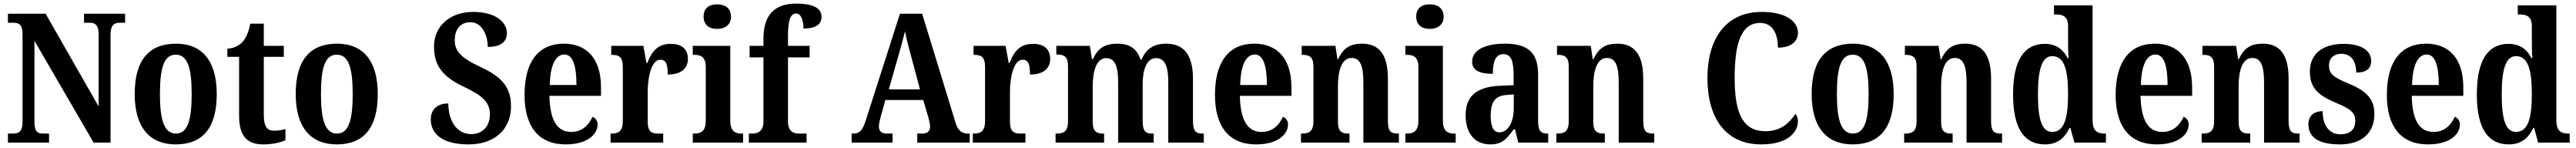

<svg xmlns="http://www.w3.org/2000/svg" viewBox="-20 -790 14285 820"><path d="M24 0H252V-50H220C189 -50 171 -58 171 -117V-564L499 0H593V-597C593 -652 614 -664 643 -664H674V-714H446V-664H478C505 -664 527 -653 527 -601V-200L233 -714H24V-664H55C82 -664 105 -656 105 -601V-117C105 -58 83 -50 51 -50H24Z M954 10C1104 10 1182 -81 1182 -269C1182 -457 1097 -548 957 -548C806 -548 727 -457 727 -269C727 -81 813 10 954 10ZM956 -50C890 -50 867 -126 867 -269C867 -414 889 -487 955 -487C1020 -487 1043 -414 1043 -269C1043 -126 1021 -50 956 -50Z M1440 10C1500 10 1543 -4 1563 -13V-75C1544 -69 1522 -66 1499 -66C1458 -66 1443 -93 1443 -156V-475H1554V-536H1443V-659H1368C1359 -612 1345 -583 1329 -562C1311 -541 1282 -523 1241 -520V-475H1306V-147C1306 -30 1356 10 1440 10Z M1847 10C1997 10 2075 -81 2075 -269C2075 -457 1990 -548 1850 -548C1699 -548 1620 -457 1620 -269C1620 -81 1706 10 1847 10ZM1849 -50C1783 -50 1760 -126 1760 -269C1760 -414 1782 -487 1848 -487C1913 -487 1936 -414 1936 -269C1936 -126 1914 -50 1849 -50Z M2579 10C2721 10 2814 -72 2814 -201C2814 -302 2768 -362 2647 -418C2529 -472 2502 -511 2502 -568C2502 -631 2537 -667 2588 -667C2654 -667 2685 -594 2685 -530C2759 -530 2791 -560 2791 -606C2791 -666 2731 -724 2603 -724C2480 -724 2387 -649 2387 -532C2387 -432 2429 -368 2549 -311C2645 -265 2697 -230 2697 -157C2697 -94 2660 -47 2593 -47C2524 -47 2468 -104 2466 -217C2416 -217 2369 -192 2369 -128C2369 -61 2417 10 2579 10Z M3117 10C3241 10 3294 -48 3294 -100C3294 -122 3282 -136 3266 -143C3245 -97 3208 -59 3148 -59C3071 -59 3030 -121 3027 -259H3313V-307C3313 -465 3234 -548 3107 -548C2969 -548 2889 -452 2889 -264C2889 -90 2966 10 3117 10ZM3177 -319H3029C3031 -428 3061 -488 3110 -488C3158 -488 3177 -422 3177 -319Z M3366 0H3658V-50H3630C3596 -50 3572 -58 3572 -117V-281C3572 -357 3591 -459 3642 -459C3675 -459 3683 -432 3683 -377C3753 -377 3795 -407 3795 -464C3795 -514 3765 -547 3700 -547C3630 -547 3595 -508 3570 -441H3565L3548 -536H3370V-486H3373C3411 -486 3434 -477 3434 -418V-122C3434 -59 3408 -50 3369 -50H3366Z M3957 -630C3999 -630 4034 -651 4034 -698C4034 -746 3999 -766 3957 -766C3914 -766 3882 -746 3882 -698C3882 -651 3914 -630 3957 -630ZM3822 0H4101V-50H4091C4059 -50 4030 -62 4030 -121V-536H3822V-486H3834C3866 -486 3894 -474 3894 -419V-120C3894 -62 3865 -50 3832 -50H3822Z M4133 0H4453V-50H4411C4385 -50 4350 -58 4350 -117V-472H4470V-536H4350V-592C4350 -679 4364 -715 4395 -715C4427 -715 4436 -666 4436 -632C4510 -632 4536 -659 4536 -697C4536 -735 4507 -770 4395 -770C4268 -770 4214 -699 4214 -576V-536H4137V-472H4214V-117C4214 -58 4177 -50 4153 -50H4133Z M4703 0H4930V-50H4896C4868 -50 4854 -65 4854 -90C4854 -107 4862 -134 4866 -150L4890 -236H5100L5129 -138C5133 -124 5138 -102 5138 -87C5138 -62 5120 -50 5097 -50H5067V0H5358V-50H5347C5315 -50 5293 -65 5279 -111L5094 -714H4971L4782 -125C4763 -63 4744 -50 4713 -50H4703ZM4909 -295 4963 -483C4976 -527 4989 -576 4999 -617C5007 -574 5020 -525 5033 -478L5082 -295Z M5375 0H5667V-50H5639C5605 -50 5581 -58 5581 -117V-281C5581 -357 5600 -459 5651 -459C5684 -459 5692 -432 5692 -377C5762 -377 5804 -407 5804 -464C5804 -514 5774 -547 5709 -547C5639 -547 5604 -508 5579 -441H5574L5557 -536H5379V-486H5382C5420 -486 5443 -477 5443 -418V-122C5443 -59 5417 -50 5378 -50H5375Z M5834 0H6103V-50H6101C6062 -50 6040 -59 6040 -116V-312C6040 -395 6060 -468 6115 -468C6165 -468 6181 -419 6181 -333V0H6378V-50H6374C6335 -50 6317 -59 6317 -121V-324C6317 -402 6338 -468 6392 -468C6442 -468 6459 -419 6459 -333V0H6656V-50H6653C6614 -50 6596 -59 6596 -121V-355C6596 -490 6541 -548 6449 -548C6385 -548 6338 -525 6311 -460H6305C6285 -523 6240 -548 6178 -548C6109 -548 6069 -525 6041 -462H6036L6024 -536H5838V-488H5841C5879 -488 5903 -479 5903 -422V-120C5903 -59 5878 -50 5839 -50H5834Z M6946 10C7070 10 7123 -48 7123 -100C7123 -122 7111 -136 7095 -143C7074 -97 7037 -59 6977 -59C6900 -59 6859 -121 6856 -259H7142V-307C7142 -465 7063 -548 6936 -548C6798 -548 6718 -452 6718 -264C6718 -90 6795 10 6946 10ZM7006 -319H6858C6860 -428 6890 -488 6939 -488C6987 -488 7006 -422 7006 -319Z M7195 0H7464V-50H7461C7422 -50 7400 -59 7400 -116V-312C7400 -393 7418 -469 7476 -469C7526 -469 7541 -419 7541 -333V0H7738V-50H7734C7695 -50 7677 -59 7677 -121V-355C7677 -490 7626 -548 7534 -548C7469 -548 7430 -525 7401 -462H7397L7386 -536H7199V-486H7203C7240 -486 7264 -477 7264 -420V-120C7264 -59 7238 -50 7199 -50H7195Z M7909 -630C7951 -630 7986 -651 7986 -698C7986 -746 7951 -766 7909 -766C7866 -766 7834 -746 7834 -698C7834 -651 7866 -630 7909 -630ZM7774 0H8053V-50H8043C8011 -50 7982 -62 7982 -121V-536H7774V-486H7786C7818 -486 7846 -474 7846 -419V-120C7846 -62 7817 -50 7784 -50H7774Z M8244 10C8310 10 8335 -19 8374 -73H8382L8400 0H8566V-50H8563C8523 -50 8510 -66 8510 -121V-378C8510 -503 8448 -548 8326 -548C8224 -548 8144 -517 8144 -448C8144 -402 8182 -381 8259 -381C8259 -448 8274 -490 8317 -490C8363 -490 8374 -447 8374 -373V-318L8302 -315C8172 -310 8108 -260 8108 -152C8108 -41 8168 10 8244 10ZM8295 -57C8262 -57 8247 -90 8247 -148C8247 -222 8269 -260 8337 -264L8375 -267V-191C8375 -112 8343 -57 8295 -57Z M8611 0H8880V-50H8877C8838 -50 8816 -59 8816 -116V-312C8816 -393 8834 -469 8892 -469C8942 -469 8957 -419 8957 -333V0H9154V-50H9150C9111 -50 9093 -59 9093 -121V-355C9093 -490 9042 -548 8950 -548C8885 -548 8846 -525 8817 -462H8813L8802 -536H8615V-486H8619C8656 -486 8680 -477 8680 -420V-120C8680 -59 8654 -50 8615 -50H8611Z M9748 10C9904 10 9951 -65 9951 -119C9951 -134 9945 -151 9937 -159C9906 -113 9860 -63 9771 -63C9646 -63 9600 -161 9600 -358C9600 -550 9636 -663 9742 -663C9817 -663 9840 -592 9840 -526C9913 -526 9951 -561 9951 -608C9951 -672 9883 -724 9750 -724C9552 -724 9449 -576 9449 -358C9449 -137 9549 10 9748 10Z M10254 10C10404 10 10482 -81 10482 -269C10482 -457 10397 -548 10257 -548C10106 -548 10027 -457 10027 -269C10027 -81 10113 10 10254 10ZM10256 -50C10190 -50 10167 -126 10167 -269C10167 -414 10189 -487 10255 -487C10320 -487 10343 -414 10343 -269C10343 -126 10321 -50 10256 -50Z M10540 0H10809V-50H10806C10767 -50 10745 -59 10745 -116V-312C10745 -393 10763 -469 10821 -469C10871 -469 10886 -419 10886 -333V0H11083V-50H11079C11040 -50 11022 -59 11022 -121V-355C11022 -490 10971 -548 10879 -548C10814 -548 10775 -525 10746 -462H10742L10731 -536H10544V-486H10548C10585 -486 10609 -477 10609 -420V-120C10609 -59 10583 -50 10544 -50H10540Z M11321 10C11390 10 11430 -25 11457 -81H11462L11484 0H11659V-50H11653C11612 -50 11585 -63 11585 -124V-760H11371V-710H11379C11416 -710 11449 -702 11449 -646V-581C11449 -545 11449 -501 11452 -468H11447C11423 -514 11385 -547 11320 -547C11208 -547 11144 -460 11144 -267C11144 -75 11208 10 11321 10ZM11361 -59C11304 -59 11282 -128 11282 -267C11282 -404 11304 -479 11361 -479C11428 -479 11449 -404 11449 -268C11449 -133 11427 -59 11361 -59Z M11941 10C12065 10 12118 -48 12118 -100C12118 -122 12106 -136 12090 -143C12069 -97 12032 -59 11972 -59C11895 -59 11854 -121 11851 -259H12137V-307C12137 -465 12058 -548 11931 -548C11793 -548 11713 -452 11713 -264C11713 -90 11790 10 11941 10ZM12001 -319H11853C11855 -428 11885 -488 11934 -488C11982 -488 12001 -422 12001 -319Z M12190 0H12459V-50H12456C12417 -50 12395 -59 12395 -116V-312C12395 -393 12413 -469 12471 -469C12521 -469 12536 -419 12536 -333V0H12733V-50H12729C12690 -50 12672 -59 12672 -121V-355C12672 -490 12621 -548 12529 -548C12464 -548 12425 -525 12396 -462H12392L12381 -536H12194V-486H12198C12235 -486 12259 -477 12259 -420V-120C12259 -59 12233 -50 12194 -50H12190Z M12957 10C13080 10 13148 -55 13148 -159C13148 -249 13092 -291 13005 -327C12920 -362 12896 -381 12896 -428C12896 -469 12925 -492 12965 -492C13015 -492 13047 -456 13047 -388C13105 -388 13130 -411 13130 -453C13130 -502 13086 -547 12977 -547C12865 -547 12790 -495 12790 -393C12790 -301 12839 -260 12940 -218C13015 -187 13042 -165 13042 -121C13042 -77 13018 -46 12959 -46C12899 -46 12861 -93 12861 -174C12823 -174 12782 -157 12782 -102C12782 -34 12831 10 12957 10Z M13445 10C13569 10 13622 -48 13622 -100C13622 -122 13610 -136 13594 -143C13573 -97 13536 -59 13476 -59C13399 -59 13358 -121 13355 -259H13641V-307C13641 -465 13562 -548 13435 -548C13297 -548 13217 -452 13217 -264C13217 -90 13294 10 13445 10ZM13505 -319H13357C13359 -428 13389 -488 13438 -488C13486 -488 13505 -422 13505 -319Z M13893 10C13962 10 14002 -25 14029 -81H14034L14056 0H14231V-50H14225C14184 -50 14157 -63 14157 -124V-760H13943V-710H13951C13988 -710 14021 -702 14021 -646V-581C14021 -545 14021 -501 14024 -468H14019C13995 -514 13957 -547 13892 -547C13780 -547 13716 -460 13716 -267C13716 -75 13780 10 13893 10ZM13933 -59C13876 -59 13854 -128 13854 -267C13854 -404 13876 -479 13933 -479C14000 -479 14021 -404 14021 -268C14021 -133 13999 -59 13933 -59Z"/></svg>

Font: Noto Serif Armenian Condensed
Style: Bold
Weight: 700
Width: 3
Designer: Monotype Design Team
Foundry: Monotype Imaging Inc.
Version: Version 2.008